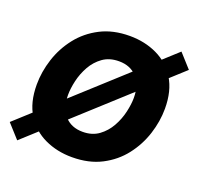

<svg xmlns="http://www.w3.org/2000/svg" viewBox="-158 -875 1083 1047"><g transform="rotate(20 383.5 -351.5)"><path d="M356.4 13.2Q270 13.2 198.5 -20.3Q127 -53.7 84.2 -121.8Q41.5 -189.9 41.5 -293.9Q41.5 -368.2 65.7 -442.9Q89.8 -517.6 138.2 -579.3Q186.5 -641.1 259.3 -678.7Q332 -716.3 429.2 -716.3Q516.1 -716.3 587.4 -682.6Q658.7 -648.9 701.2 -580.6Q743.7 -512.2 743.7 -408.7Q743.7 -335 719.7 -260.5Q695.8 -186 647.7 -124Q599.6 -62 526.9 -24.4Q454.1 13.2 356.4 13.2ZM364.3 -136.7Q419.4 -136.7 457.5 -164.6Q495.6 -192.4 519.3 -234.9Q543 -277.3 553.5 -323.5Q564 -369.6 564 -406.2Q564 -481.4 525.4 -523.9Q486.8 -566.4 420.9 -566.4Q365.7 -566.4 327.4 -539.1Q289.1 -511.7 265.6 -469.7Q242.2 -427.7 231.7 -382.1Q221.2 -336.4 221.2 -299.3Q221.2 -222.2 259.8 -179.4Q298.3 -136.7 364.3 -136.7ZM45.4 28.8 -26.9 -51.3 721.7 -732.4 793.9 -652.3Z"/></g></svg>

Font: Schibsted Grotesk ExtraBold
Style: Italic
Weight: 800
Italic angle: -12°
Designer: Bakken & Baeck AS, Henrik Kongsvoll
Foundry: Schibsted ASA
Version: Version 1.100; ttfautohint (v1.8.4.7-5d5b);gftools[0.9.25]